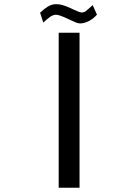

<svg xmlns="http://www.w3.org/2000/svg" viewBox="-20 -878 640 898"><path d="M352 -725V0H254.5V-725ZM310 -784 294 -791.5Q272 -801.5 260.8 -805.2Q249.5 -809 241 -809Q228.5 -809 214 -798.8Q199.5 -788.5 182.5 -772.5L167.5 -818.5Q186 -836.5 204.2 -847.5Q222.5 -858.5 243 -858.5Q258 -858.5 272 -854.5Q286 -850.5 311 -839.5L324.5 -833Q337 -827.5 347 -823.5Q357 -819.5 362.5 -819.5Q372.5 -819.5 381.5 -826.2Q390.5 -833 413.5 -854L433.5 -809.5Q416.5 -790 395 -779.2Q373.5 -768.5 355.5 -768.5Q346.5 -768.5 337 -772Q327.5 -775.5 310 -784Z"/></svg>

Font: JuliaMono Medium
Style: Italic
Weight: 500
Italic angle: -9°
Monospace: yes
Designer: cormullion
Foundry: corm
Version: Version 0.054; ttfautohint (v1.8.4)